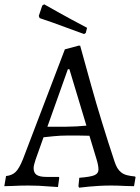

<svg xmlns="http://www.w3.org/2000/svg" viewBox="-38 -861 649 891"><path d="M493 -113Q499 -94 506.5 -81.5Q514 -69 525 -60.5Q536 -52 551.5 -48Q567 -44 589 -42L591 -38L584 3Q563 3 544 2Q527 1 509 0.5Q491 0 478 0Q449 0 422.5 1.5Q396 3 375 5Q350 8 329 10L326 3L330 -36Q382 -40 400.5 -48Q419 -56 419 -74Q419 -93 410 -122L377 -231Q368 -231 354.5 -231.5Q341 -232 326.5 -232Q312 -232 297.5 -232Q283 -232 273 -232Q244 -232 212.5 -229Q181 -226 164 -224L127 -120Q118 -93 118 -81Q118 -59 132 -49.5Q146 -40 178 -40H235L237 -36L231 7Q209 6 186 4Q166 2 141.5 1Q117 0 92 0Q74 0 54.5 0.5Q35 1 19 2Q0 3 -18 3L-10 -44Q18 -47 34.5 -63Q51 -79 68 -121L263 -632L326 -649H334Q359 -558 385 -465Q396 -425 409 -381Q422 -337 436 -291.5Q450 -246 464.5 -200.5Q479 -155 493 -113ZM182 -273H270Q290 -273 318 -274.5Q346 -276 363 -278L284 -540H277ZM142 -787 158 -835 167 -841Q198 -823 231 -805Q260 -789 295.5 -769.5Q331 -750 366 -732L360 -708L352 -703Q312 -718 275.5 -731Q239 -744 210 -755Q177 -766 146 -777Z"/></svg>

Font: Alegreya
Style: Regular
Weight: 400
Designer: Juan Pablo del Peral
Foundry: Juan Pablo del Peral
Version: Version 1.003